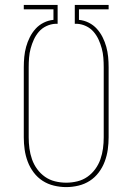

<svg xmlns="http://www.w3.org/2000/svg" viewBox="-20 -755 540 783"><path d="M250 8Q225 8 200 2Q175 -4 154 -17.5Q133 -31 117.5 -51.5Q102 -72 93 -96Q84 -120 80.5 -145Q77 -170 77 -195V-481Q77 -502 79 -523Q81 -544 86.5 -564Q92 -584 101.5 -603Q111 -622 125 -637.5Q139 -653 158 -662.5Q177 -672 198 -674V-717H77V-735H215V-658H206Q187 -657 169 -648.5Q151 -640 138.5 -625.5Q126 -611 118 -593.5Q110 -576 105 -557.5Q100 -539 98.5 -519.5Q97 -500 97 -481V-195Q97 -172 100 -149.5Q103 -127 110.5 -105.5Q118 -84 131.5 -65.5Q145 -47 163.5 -34Q182 -21 204.5 -15.5Q227 -10 250 -10Q273 -10 295.5 -15.5Q318 -21 336.5 -34Q355 -47 368.5 -65.5Q382 -84 389.5 -105.5Q397 -127 400 -149.5Q403 -172 403 -195V-481Q403 -500 401.5 -519.5Q400 -539 395 -557.5Q390 -576 382 -593.5Q374 -611 361.5 -625.5Q349 -640 331 -648.5Q313 -657 294 -658H285V-735H423V-717H302V-674Q323 -672 342 -662.5Q361 -653 375 -637.5Q389 -622 398.5 -603Q408 -584 413.5 -564Q419 -544 421 -523Q423 -502 423 -481V-195Q423 -170 419.5 -145Q416 -120 407 -96Q398 -72 382.5 -51.5Q367 -31 346 -17.5Q325 -4 300 2Q275 8 250 8Z"/></svg>

Font: Iosevka Slab Thin
Style: Regular
Weight: 100
Monospace: yes
Designer: Belleve Invis
Foundry: Belleve Invis
Version: Version 11.1.0; ttfautohint (v1.8.3)